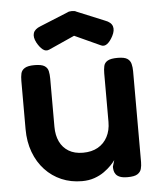

<svg xmlns="http://www.w3.org/2000/svg" viewBox="-51 -735 653 789"><g transform="rotate(-5 275.5 -341.0)"><path d="M256 9Q210 9 171.5 -7.5Q133 -24 104 -55Q75 -86 59 -129Q43 -172 43 -224V-423Q43 -440 46 -453.5Q49 -467 62 -475Q75 -483 102 -483Q131 -483 143.5 -475Q156 -467 159 -453Q162 -439 162 -422V-224Q162 -188 174.5 -162Q187 -136 211 -121.5Q235 -107 270 -107Q306 -107 331.5 -121.5Q357 -136 371 -162.5Q385 -189 385 -224V-424Q385 -441 388 -454.5Q391 -468 404 -475.5Q417 -483 445 -483Q473 -483 485 -475Q497 -467 500.5 -453Q504 -439 504 -423V-48Q504 -33 500.5 -20Q497 -7 484.5 1Q472 9 444 9Q424 9 412.5 4.5Q401 0 395.5 -7.5Q390 -15 388.5 -23Q387 -31 387 -39L395 -66Q389 -57 377 -44.5Q365 -32 347.5 -19.5Q330 -7 307 1Q284 9 256 9ZM275 -691Q281 -691 285.5 -690Q290 -689 293 -687L407 -640Q432 -631 437.5 -614Q443 -597 431 -574Q420 -553 407.5 -543.5Q395 -534 382 -540L275 -589L168 -541Q154 -535 141.5 -545Q129 -555 118 -575Q106 -598 111.5 -614.5Q117 -631 141 -640L256 -687Q259 -689 264 -690Q269 -691 275 -691Z"/></g></svg>

Font: Fredoka Medium
Style: Regular
Weight: 500
Designer: Ben Nathan
Foundry: Milena B. Brandão, Ben Nathan
Version: Version 2.001